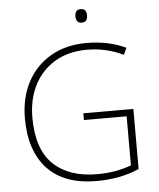

<svg xmlns="http://www.w3.org/2000/svg" viewBox="-60 -1025 843 1021"><g transform="rotate(-5 361.0 -515.0)"><path d="M375 -421H642V-100Q592 -78 534.5 -67Q477 -56 414 -56Q242 -56 152.5 -151.5Q63 -247 63 -421Q63 -528 106 -611.5Q149 -695 230.5 -743.5Q312 -792 425 -792Q483 -792 535 -781Q587 -770 634 -748L617 -712Q569 -735 520.5 -745.5Q472 -756 424 -756Q324 -756 252 -713Q180 -670 141.5 -594.5Q103 -519 103 -422Q103 -252 187 -172Q271 -92 420 -92Q476 -92 521 -100.5Q566 -109 603 -123V-385H375ZM408 -974Q427 -974 433.5 -964Q440 -954 440 -938Q440 -922 433.5 -912Q427 -902 408 -902Q392 -902 385 -912Q378 -922 378 -938Q378 -954 385 -964Q392 -974 408 -974Z"/></g></svg>

Font: Noto Sans Malayalam UI ExtraLight
Style: Regular
Weight: 200
Designer: Jelle Bosma - Monotype Design Team
Foundry: Monotype Imaging Inc.
Version: Version 2.104; ttfautohint (v1.8.4.7-5d5b)